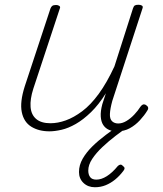

<svg xmlns="http://www.w3.org/2000/svg" viewBox="-20 -536 687 807"><path d="M188 16Q143 16 111.5 -3.5Q80 -23 71.5 -65Q63 -107 84 -173L192 -500Q195 -508 200 -511.5Q205 -515 216 -515Q224 -515 229.5 -511Q235 -507 231 -499L120 -163Q106 -119 108.5 -86.5Q111 -54 132 -36Q153 -18 192 -18Q223 -18 256.5 -30Q290 -42 325.5 -68.5Q361 -95 395 -141.5Q429 -188 461 -257L539 -501Q542 -510 546.5 -513Q551 -516 562 -516Q571 -516 576.5 -512.5Q582 -509 579 -501L452 -112Q443 -79 442 -57.5Q441 -36 451 -26.5Q461 -17 477 -17Q494 -17 511.5 -27.5Q529 -38 544.5 -54.5Q560 -71 570 -87Q574 -93 579.5 -96Q585 -99 593 -95Q601 -90 602.5 -84Q604 -78 599 -71Q587 -51 568 -30.5Q549 -10 525.5 3Q502 16 472 16Q452 16 437.5 9.5Q423 3 414 -10.5Q405 -24 403.5 -46Q402 -68 410 -98L425 -144Q395 -96 362.5 -64.5Q330 -33 298.5 -15Q267 3 238.5 9.5Q210 16 188 16ZM379 251Q350 251 331 233Q312 215 312 187Q312 158 327.5 131Q343 104 368.5 79Q394 54 425.5 30.5Q457 7 489 -15L523 -11V-6Q496 12 466.5 34.5Q437 57 410.5 82Q384 107 367.5 132Q351 157 351 181Q351 198 359 208.5Q367 219 385 219Q406 219 429 204.5Q452 190 475 162Q480 157 485.5 156Q491 155 497 162Q504 167 503.5 172Q503 177 498 183Q482 204 463.5 219Q445 234 424 242.5Q403 251 379 251Z"/></svg>

Font: Playwrite CO Thin
Style: Regular
Weight: 250
Version: Version 1.002